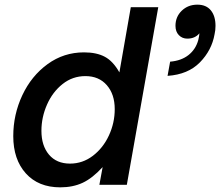

<svg xmlns="http://www.w3.org/2000/svg" viewBox="-20 -794 946 825"><path d="M37 -209Q37 -302 76 -385Q115 -468 184.5 -518.5Q254 -569 341 -569Q395 -569 430.5 -550Q466 -531 493 -483L542 -763H660L525 0H407L421 -76Q377 -28 335 -8.5Q293 11 239 11Q145 11 91 -49Q37 -109 37 -209ZM473 -325Q473 -389 439 -428Q405 -467 347 -467Q292 -467 249 -433Q206 -399 182 -344.5Q158 -290 158 -232Q158 -168 190.5 -129.5Q223 -91 281 -91Q335 -91 379 -124.5Q423 -158 448 -212Q473 -266 473 -325ZM711 -529Q759 -533 790 -557.5Q821 -582 832 -622Q836 -639 837 -651Q818 -628 785 -628Q763 -628 748.5 -643Q734 -658 734 -683Q734 -722 761 -748Q788 -774 828 -774Q866 -774 886 -749.5Q906 -725 906 -683Q906 -664 902 -647Q890 -578 839 -526Q788 -474 700 -468Z"/></svg>

Font: Open Sauce One SemiBold Italic
Style: Regular
Weight: 600
Italic angle: -10°
Designer: Alfredo Marco Pradil
Foundry: Creative Sauce Fz LLC
Version: Version 1.477